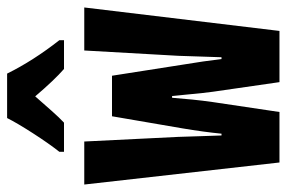

<svg xmlns="http://www.w3.org/2000/svg" viewBox="-153 -653 806 540"><g transform="rotate(-90 250.0 -383.0)"><path d="M63 0H205L233 -188Q237 -216 240 -245.5Q243 -275 245 -302H250Q253 -274 255.5 -245.5Q258 -217 262 -187L289 0H433L499 -549H378L363 -284Q362 -255 361 -223Q360 -191 359 -163H354Q351 -188 347 -215.5Q343 -243 338 -273L307 -471H193L159 -273Q149 -214 144 -163H139Q138 -190 137 -222Q136 -254 135 -285L122 -549H1ZM93 -606H175Q189 -619 208 -640.5Q227 -662 249 -687Q295 -633 326 -606H407V-619Q349 -693 313 -766H188Q174 -738 145 -693Q116 -648 93 -619Z"/></g></svg>

Font: Noto Sans Mono Condensed Extra
Style: Regular
Weight: 800
Width: 3
Designer: Monotype Design Team
Foundry: Monotype Imaging Inc.
Version: Version 1.900